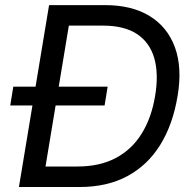

<svg xmlns="http://www.w3.org/2000/svg" viewBox="-20 -748 774 768"><path d="M298.8 0H106.9L120.1 -82H290Q379.4 -82 443.6 -116.2Q507.8 -150.4 547.1 -214.1Q586.4 -277.8 600.6 -365.2Q615.2 -453.1 596.9 -515.9Q578.6 -578.6 527.6 -612.1Q476.6 -645.5 392.6 -645.5H210L223.6 -727.5H400.9Q507.3 -727.5 578.6 -683.8Q649.9 -640.1 679.7 -558.8Q709.5 -477.5 690.4 -364.3Q671.4 -249.5 620.8 -168.2Q570.3 -86.9 489.5 -43.5Q408.7 0 298.8 0ZM269 -727.5 148.4 0H55.7L176.3 -727.5ZM21 -326.2 33.2 -401.4H410.6L398.4 -326.2Z"/></svg>

Font: Adwaita Sans
Style: Italic
Weight: 400
Italic angle: -9.39999°
Designer: Rasmus Andersson
Foundry: rsms
Version: Version 4.001;git-9221beed3